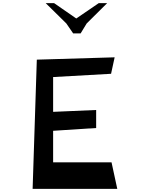

<svg xmlns="http://www.w3.org/2000/svg" viewBox="-20 -1216 965 1236"><path d="M451 -1001 407 -1065 274 -1196H328L471 -1097L616 -1196H670L538 -1065L499 -1001ZM190 0 217 -832 718 -847 695 -741 322 -720V-496L599 -508V-392L322 -374V-171H698L735 0Z"/></svg>

Font: OpenDyslexic
Style: Regular
Weight: 400
Designer: Abbie Gonzalez
Version: Version 0.920;hotconv 1.0.109;makeotfexe 2.5.65596